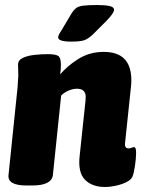

<svg xmlns="http://www.w3.org/2000/svg" viewBox="-20 -738 563 766"><path d="M399 8Q347 8 318.5 -21.5Q290 -51 298 -118L321 -335Q321 -340 321.5 -343.5Q322 -347 322 -351Q322 -384 287 -384Q271 -384 253.5 -376.5Q236 -369 224 -357L191 -40Q186 2 109 2H86Q9 2 14 -40L50 -389Q50 -397 51.5 -413Q53 -429 53 -440Q53 -450 52.5 -459.5Q52 -469 52 -480Q52 -498 71 -507Q90 -516 117.5 -519Q145 -522 171 -522Q201 -522 212 -515Q223 -508 223 -480Q223 -460 220 -441Q247 -474 292 -502.5Q337 -531 394 -531Q504 -531 504 -418Q504 -411 503.5 -403Q503 -395 502 -387L479 -168Q476 -146 493 -146Q499 -146 505 -148.5Q511 -151 515 -151Q523 -151 523 -129Q523 -107 518.5 -76.5Q514 -46 508 -32Q502 -20 483.5 -11Q465 -2 442 3Q419 8 399 8ZM264 -572Q212 -572 212 -589Q212 -597 224 -615L267 -687Q275 -699 284 -706Q293 -713 312.5 -715.5Q332 -718 369 -718Q399 -718 417 -714Q435 -710 435 -699Q435 -686 405 -655L352 -602Q333 -584 317.5 -578Q302 -572 264 -572Z"/></svg>

Font: Asap Semi Condensed Semi Condensed Black
Style: Italic
Weight: 900
Width: 4
Italic angle: -6°
Designer: Pablo Cosgaya
Foundry: Omnibus-Type
Version: Version 3.001; ttfautohint (v1.8.4.7-5d5b)